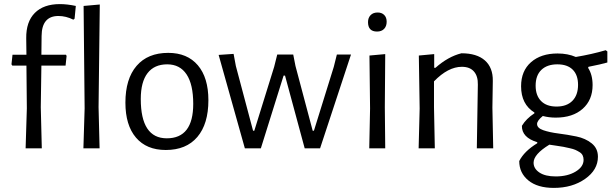

<svg xmlns="http://www.w3.org/2000/svg" viewBox="-20 -724 2986 937"><path d="M302 -457 305 -451 300 -404H182L179 -201L184 0H105L111 -195L109 -404H40L36 -410L41 -457H109L108 -537Q107 -618 150 -661Q193 -704 272 -704Q308 -704 350 -695L344 -633L338 -628Q302 -646 265 -646Q184 -646 183 -549L182 -457Z M467 -702 461 -201 466 0H387L393 -195L388 -695Z M801 -466Q894 -466 945.5 -405.5Q997 -345 997 -235Q997 -119 943 -55.5Q889 8 789 8Q695 8 643.5 -52.5Q592 -113 592 -223Q592 -339 646.5 -402.5Q701 -466 801 -466ZM796 -410Q733 -410 700 -367Q667 -324 667 -241Q667 -49 794 -49Q923 -49 923 -217Q923 -312 890.5 -361Q858 -410 796 -410Z M1120 -461 1131 -402 1215 -86H1221L1318 -398L1333 -458H1411L1422 -402L1506 -86H1512L1609 -398L1624 -458H1693L1542 0H1467L1371 -355H1364L1253 0H1175L1047 -456Z M1823 -663Q1843 -663 1855 -651Q1867 -639 1867 -618Q1867 -596 1854.5 -583Q1842 -570 1820 -570Q1776 -570 1776 -616Q1776 -637 1788.5 -650Q1801 -663 1823 -663ZM1782 0 1786 -194 1783 -453 1860 -460 1858 -201 1860 0Z M2099 -460V-393H2105Q2167 -448 2232 -464Q2307 -464 2346.5 -429Q2386 -394 2385 -329L2383 -199L2387 0H2307L2312 -311Q2313 -352 2293 -375Q2273 -398 2234 -398Q2167 -398 2098 -327V-201L2102 0H2023L2028 -194L2024 -453Z M2701 -463Q2751 -463 2790 -446Q2868 -459 2936 -479L2944 -473V-419Q2913 -410 2852 -398L2850 -393Q2872 -359 2872 -309Q2872 -236 2823.5 -193Q2775 -150 2692 -150Q2659 -150 2629 -158Q2601 -135 2601 -119Q2601 -99 2631.5 -88.5Q2662 -78 2705.5 -72.5Q2749 -67 2793 -58Q2837 -49 2867.5 -24.5Q2898 0 2898 41Q2898 105 2835.5 149Q2773 193 2683 193Q2603 193 2558.5 156.5Q2514 120 2514 62Q2538 14 2602 -25V-30Q2526 -53 2527 -110Q2548 -145 2588 -171V-175Q2523 -215 2523 -303Q2523 -378 2571.5 -420.5Q2620 -463 2701 -463ZM2700 -410Q2650 -410 2622 -383Q2594 -356 2594 -306Q2594 -258 2620.5 -231Q2647 -204 2696 -204Q2746 -204 2773.5 -232Q2801 -260 2801 -310Q2801 -358 2775 -384Q2749 -410 2700 -410ZM2584 70Q2584 99 2612.5 118Q2641 137 2692 137Q2750 137 2789 113.5Q2828 90 2828 56Q2828 44 2823.5 34.5Q2819 25 2808.5 18.5Q2798 12 2788 7.5Q2778 3 2759.5 -1Q2741 -5 2729.5 -7.5Q2718 -10 2694.5 -13Q2671 -16 2661 -18Q2584 29 2584 70Z"/></svg>

Font: Alegreya Sans SC
Style: Regular
Weight: 400
Designer: Juan Pablo del Peral
Foundry: Huerta Tipografica
Version: Version 2.007